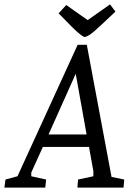

<svg xmlns="http://www.w3.org/2000/svg" viewBox="-71 -858 601 878"><path d="M-46 -37 9 -52 284 -653H326L439 -49L497 -37L494 0H283L286 -37L356 -52V-75L336 -186H125L72 -69V-52L140 -37L136 0H-51ZM325 -243 280 -494 275 -521 274 -518 262 -491 151 -243ZM316 -689Q311 -689 298 -699Q285 -709 272.5 -721Q260 -733 255 -738L197 -797L232 -835L330 -766L432 -838L457 -805L392 -744Q354 -708 338.5 -698.5Q323 -689 316 -689Z"/></svg>

Font: Faustina VF Beta
Style: Italic
Weight: 400
Italic angle: -8°
Designer: Alfonso Garcia
Foundry: Omnibus-Type
Version: Version 1.006